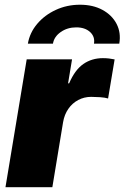

<svg xmlns="http://www.w3.org/2000/svg" viewBox="-20 -784 522 804"><path d="M2.9 0 91.8 -535.6H281.7L265.1 -435.1H269.5Q293.5 -491.2 328.9 -515.9Q364.3 -540.5 411.1 -540.5Q424.3 -540.5 436.5 -539.1Q448.7 -537.6 460 -535.2L432.6 -371.6Q420.4 -375.5 399.2 -377Q377.9 -378.4 361.8 -378.4Q332.5 -378.4 307.6 -365.2Q282.7 -352.1 266.1 -328.1Q249.5 -304.2 244.1 -272L199.2 0ZM314.9 -764.2Q369.6 -764.2 409.4 -742.4Q449.2 -720.7 468.3 -683.8Q487.3 -647 479.5 -601.1H373.5Q378.4 -630.4 357.2 -649.9Q335.9 -669.4 299.3 -669.4Q262.2 -669.4 234.4 -649.9Q206.5 -630.4 201.7 -601.1H96.7Q104.5 -647 135.5 -683.8Q166.5 -720.7 213.4 -742.4Q260.3 -764.2 314.9 -764.2Z"/></svg>

Font: Inter 20pt Black
Style: Italic
Weight: 900
Italic angle: -9.3988°
Version: Version 4.001;git-66647c0bb